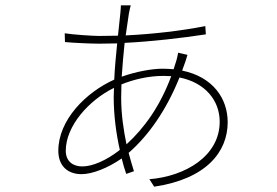

<svg xmlns="http://www.w3.org/2000/svg" viewBox="-20 -667 1040 721"><path d="M623 -381C582 -270 523 -187 455 -125C444 -178 435 -238 435 -300L436 -350C480 -368 536 -382 594 -382ZM684 -461 649 -469C648 -463 645 -449 643 -442L632 -407C619 -408 605 -409 591 -409C550 -409 490 -398 437 -379C440 -424 444 -467 448 -506C549 -511 662 -524 753 -538L751 -569C659 -551 554 -539 452 -534L464 -616C466 -626 469 -641 471 -647H434C434 -641 433 -630 432 -618L423 -533L352 -532C329 -532 253 -537 223 -542L224 -509C255 -506 323 -503 352 -503L420 -504C416 -462 411 -415 409 -368C302 -320 199 -216 199 -101C199 -45 233 -13 286 -13C327 -13 385 -36 437 -72C442 -51 448 -31 454 -14L483 -24C476 -45 470 -68 463 -93C538 -158 605 -254 654 -376C750 -357 805 -290 805 -210C805 -81 676 -5 541 6L559 34C755 5 835 -97 835 -208C835 -297 780 -378 664 -402L677 -438C680 -447 682 -455 684 -461ZM408 -337 407 -302C407 -236 416 -165 430 -104C379 -64 327 -42 289 -42C255 -42 227 -60 227 -101C227 -194 314 -291 408 -337Z"/></svg>

Font: Harano Aji Gothic ExtraLight
Style: Regular
Weight: 250
Foundry: Masamichi Hosoda
Version: HaranoAjiGothic-ExtraLight version 20230610;ttx 4.39.4